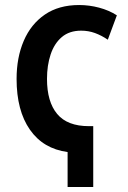

<svg xmlns="http://www.w3.org/2000/svg" viewBox="-20 -744 509 764"><path d="M249 0V-139Q152 -152 99 -228Q46 -304 46 -430Q46 -515 74.5 -581.5Q103 -648 158.5 -686Q214 -724 295 -724Q335 -724 374.5 -713.5Q414 -703 445 -683L409 -586Q384 -603 358 -612.5Q332 -622 303 -622Q256 -622 226 -596.5Q196 -571 181.5 -527.5Q167 -484 167 -430Q167 -339 207.5 -290.5Q248 -242 334 -242H351V0Z"/></svg>

Font: Noto Sans ExtraCondensed SemiBold
Style: Regular
Weight: 600
Width: 2
Designer: Monotype Design Team
Foundry: Monotype Imaging Inc.
Version: Version 2.013; ttfautohint (v1.8.4.7-5d5b)